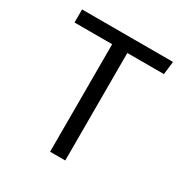

<svg xmlns="http://www.w3.org/2000/svg" viewBox="-163 -840 940 974"><g transform="rotate(30 307.5 -353.0)"><path d="M564.6 -629.7H350.3V0H261.5V-629.7H41V-706.2H573.8Z"/></g></svg>

Font: Fira Code Fixed
Style: Regular
Weight: 400
Monospace: yes
Designer: Carrois Corporate, Edenspiekermann AG, Nikita Prokopov
Foundry: Carrois Corporate, Edenspiekermann AG, Nikita Prokopov
Version: Version 5.002